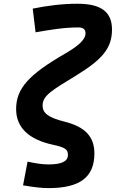

<svg xmlns="http://www.w3.org/2000/svg" viewBox="-20 -762 626 1017"><path d="M236.8 234.4C403.3 234.4 480 176.8 480 50.3C480 -37.6 430.7 -90.3 323.2 -117.2C235.4 -139.2 205.6 -162.6 205.6 -203.1C205.6 -255.9 255.9 -284.2 381.3 -360.8C522 -446.8 573.2 -506.8 573.2 -605.5C573.2 -699.2 515.6 -742.2 390.1 -742.2C311 -742.2 232.4 -732.4 153.3 -716.3L168.5 -590.8C243.7 -604 318.4 -616.7 394 -616.7C420.9 -616.7 433.1 -606.9 433.1 -585C433.1 -555.2 400.9 -522 325.7 -478.5C133.8 -367.7 65.4 -294.4 65.4 -184.1C65.4 -86.4 132.8 -22.5 261.2 4.9C327.1 19 339.8 30.3 339.8 58.6C339.8 95.2 301.8 108.9 236.8 108.9C205.6 108.9 174.3 104.5 126 94.2L102.1 219.7C162.6 230 201.2 234.4 236.8 234.4Z"/></svg>

Font: Cascadia Code
Style: Bold Italic
Weight: 700
Italic angle: -10°
Monospace: yes
Designer: Aaron Bell
Foundry: Saja Typeworks
Version: Version 2404.023